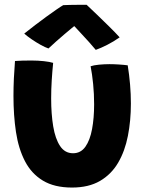

<svg xmlns="http://www.w3.org/2000/svg" viewBox="-20 -772 629 820"><path d="M367 -489Q379.5 -493.5 402.8 -495.8Q426 -498 448 -498Q466.5 -498 489 -496.5Q511.5 -495 525.5 -493Q532 -452.5 535.5 -411.2Q539 -370 539 -330Q539 -256.5 526.2 -191.5Q513.5 -126.5 484.5 -77Q455.5 -27.5 407 0.8Q358.5 29 287.5 29Q212 29 163 -0.8Q114 -30.5 86.5 -83.8Q59 -137 48.2 -208.2Q37.5 -279.5 37.5 -362Q37.5 -398.5 39.2 -436.2Q41 -474 44 -511.5Q57 -512.5 78.2 -513.2Q99.5 -514 117 -513.5Q142 -513.5 167.2 -510.8Q192.5 -508 207 -503.5Q203.5 -469.5 201 -430.2Q198.5 -391 198.5 -351.5Q198.5 -285.5 207.2 -232.5Q216 -179.5 236.5 -148.5Q257 -117.5 292 -117.5Q325 -117.5 344.8 -145.5Q364.5 -173.5 373.2 -220.8Q382 -268 382 -326.5Q382 -370.5 377.8 -413.2Q373.5 -456 367 -489ZM350 -751.5Q369.5 -733.5 395.2 -708.5Q421 -683.5 446.8 -658.2Q472.5 -633 491 -612.5Q465.5 -594.5 438 -580.5Q410.5 -566.5 389 -559Q376 -575 360.5 -592Q345 -609 330.2 -625Q315.5 -641 304.8 -652.5Q294 -664 291 -667H305Q300 -663 286.5 -652Q273 -641 255.5 -626Q238 -611 219.8 -595Q201.5 -579 187 -565Q173.5 -569.5 154 -580.2Q134.5 -591 115.5 -604Q96.5 -617 83.5 -628.5Q106 -646.5 130.5 -665.2Q155 -684 178.5 -701Q202 -718 220.8 -731Q239.5 -744 250 -750Q258.5 -750.5 278.2 -751Q298 -751.5 318.8 -751.5Q339.5 -751.5 350 -751.5Z"/></svg>

Font: Grandstander Thin
Style: Bold
Weight: 700
Version: Version 1.200